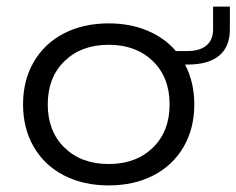

<svg xmlns="http://www.w3.org/2000/svg" viewBox="-20 -553 718 583"><path d="M514 -398H548Q587 -398 607 -415Q627 -432 627 -464V-533H678V-464Q678 -411 645.5 -384Q613 -357 550 -357H542Q570 -303 570 -236Q570 -163 537.5 -107Q505 -51 446 -20.5Q387 10 310 10Q233 10 174 -20.5Q115 -51 82.5 -107Q50 -163 50 -236Q50 -309 82.5 -365Q115 -421 174 -451.5Q233 -482 310 -482Q375 -482 427.5 -460Q480 -438 514 -398ZM495 -236Q495 -318 444 -367.5Q393 -417 310 -417Q227 -417 176 -367.5Q125 -318 125 -236Q125 -154 176 -104.5Q227 -55 310 -55Q393 -55 444 -104.5Q495 -154 495 -236Z"/></svg>

Font: Madhuban Light
Style: Regular
Weight: 300
Designer: jaikishan Patel
Foundry: MagicType
Version: Version 1.000